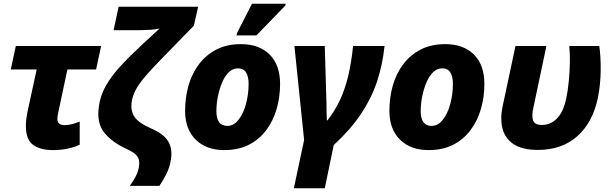

<svg xmlns="http://www.w3.org/2000/svg" viewBox="-20 -796 3277 1031"><path d="M263 10Q197 10 158 -18Q119 -46 119 -119Q119 -151 126 -188L177 -423H38L65 -549H523L496 -423H342L293 -193Q291 -184 289.5 -174Q288 -164 288 -157Q288 -139 299 -131.5Q310 -124 326 -124Q345 -124 365 -129Q385 -134 408 -143V-19Q381 -6 344 2Q307 10 263 10Z M677 202Q700 170 712.5 143.5Q725 117 727 92Q729 77 726 62.5Q723 48 708 33.5Q693 19 660 4Q580 -33 539 -85Q498 -137 511 -225Q519 -284 549 -336.5Q579 -389 628.5 -442.5Q678 -496 745 -558L837 -643Q818 -638 787 -636Q756 -634 735 -634H590L617 -760H1044L1021 -658L859 -492Q798 -430 761.5 -387.5Q725 -345 707.5 -311Q690 -277 686 -241Q682 -199 703 -167.5Q724 -136 792 -106Q858 -78 882.5 -38Q907 2 898 59Q892 102 873 139Q854 176 836 202Z M1184 10Q1088 10 1031 -46Q974 -102 974 -201Q974 -273 992.5 -337.5Q1011 -402 1049 -452Q1087 -502 1143 -530.5Q1199 -559 1274 -559Q1372 -559 1428 -503Q1484 -447 1484 -345Q1484 -275 1465.5 -211Q1447 -147 1409.5 -97Q1372 -47 1316 -18.5Q1260 10 1184 10ZM1201 -120Q1235 -120 1261 -153Q1287 -186 1301 -238Q1315 -290 1315 -347Q1315 -384 1301.5 -406.5Q1288 -429 1258 -429Q1230 -429 1208.5 -408Q1187 -387 1172.5 -352.5Q1158 -318 1150 -277.5Q1142 -237 1142 -199Q1142 -120 1201 -120ZM1250 -606 1253 -619 1333 -776H1514L1512 -766L1357 -606Z M1558 215 1613 -44 1561 -549H1724L1733 -242Q1733 -224 1733.5 -196.5Q1734 -169 1735 -150H1739Q1776 -198 1803 -253.5Q1830 -309 1848 -381Q1866 -453 1876 -549H2045Q2034 -446 2004 -356.5Q1974 -267 1918 -183.5Q1862 -100 1772 -17L1724 215Z M2281 10Q2185 10 2128 -46Q2071 -102 2071 -201Q2071 -273 2089.5 -337.5Q2108 -402 2146 -452Q2184 -502 2240 -530.5Q2296 -559 2371 -559Q2469 -559 2525 -503Q2581 -447 2581 -345Q2581 -275 2562.5 -211Q2544 -147 2506.5 -97Q2469 -47 2413 -18.5Q2357 10 2281 10ZM2298 -120Q2332 -120 2358 -153Q2384 -186 2398 -238Q2412 -290 2412 -347Q2412 -384 2398.5 -406.5Q2385 -429 2355 -429Q2327 -429 2305.5 -408Q2284 -387 2269.5 -352.5Q2255 -318 2247 -277.5Q2239 -237 2239 -199Q2239 -120 2298 -120Z M2869 9Q2783 9 2737 -22.5Q2691 -54 2678 -107Q2665 -160 2679 -225L2748 -549H2914L2844 -217Q2834 -172 2843 -148.5Q2852 -125 2890 -125Q2936 -125 2970.5 -159.5Q3005 -194 3021 -269Q3029 -308 3034 -357.5Q3039 -407 3040 -457.5Q3041 -508 3037 -549H3198Q3206 -496 3205.5 -420.5Q3205 -345 3191 -273Q3164 -140 3081 -65.5Q2998 9 2869 9Z"/></svg>

Font: Noto Sans ExtraBold
Style: Italic
Weight: 800
Italic angle: -12°
Designer: Monotype Design Team
Foundry: Monotype Imaging Inc.
Version: Version 2.013; ttfautohint (v1.8.4.7-5d5b)